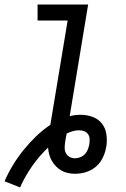

<svg xmlns="http://www.w3.org/2000/svg" viewBox="-32 -755 552 843"><path d="M56 68 -12 41Q4 4 25 -30.5Q46 -65 71.5 -96.5Q97 -128 126 -156Q155 -184 189 -207L265 -665H133V-735H355L274 -245Q285 -248 297.5 -249.5Q310 -251 322 -251Q349 -251 374 -242Q399 -233 415 -213Q431 -193 435 -166Q439 -139 435 -112Q435 -111 434.5 -110.5Q434 -110 434 -109Q432 -94 426 -78Q420 -62 411 -48Q402 -34 389 -23Q376 -12 360.5 -5Q345 2 329 5Q313 8 297 8Q281 8 265.5 4.5Q250 1 237 -6.5Q224 -14 213.5 -25Q203 -36 195.5 -49Q188 -62 184 -77Q180 -92 179 -107Q140 -70 109 -25.5Q78 19 56 68ZM297 -60Q308 -60 320 -64.5Q332 -69 340.5 -78Q349 -87 353.5 -98.5Q358 -110 360 -121Q360 -121 360 -121Q360 -121 360 -121Q360 -121 360 -121Q360 -121 360 -121Q362 -133 361.5 -145Q361 -157 354.5 -166Q348 -175 337.5 -179Q327 -183 315 -183Q301 -183 287.5 -179Q274 -175 261 -169Q259 -159 257 -149.5Q255 -140 254 -131Q252 -118 252 -105.5Q252 -93 257.5 -82.5Q263 -72 273.5 -66Q284 -60 297 -60Z"/></svg>

Font: Iosevka Gothic
Style: Italic
Weight: 400
Italic angle: -9°
Monospace: yes
Designer: Belleve Invis
Foundry: Belleve Invis
Version: Version 15.5.1; ttfautohint (v1.8.4)